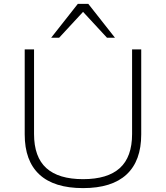

<svg xmlns="http://www.w3.org/2000/svg" viewBox="-20 -959 854 987"><path d="M407 8Q258 8 182.5 -62Q107 -132 107 -268V-705H155V-270Q155 -152 218 -95Q281 -38 407 -38Q533 -38 596 -95Q659 -152 659 -270V-705H706V-268Q706 -132 630.5 -62Q555 8 407 8ZM243 -765 380 -939H434L571 -765H530L407 -898L284 -765Z"/></svg>

Font: Nunito Sans 10pt SemiExpanded ExtraLight
Style: Regular
Weight: 250
Width: 6
Designer: Vernon Adams
Foundry: Vernon Adams
Version: Version 3.101;gftools[0.9.27]